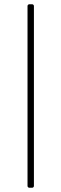

<svg xmlns="http://www.w3.org/2000/svg" viewBox="-20 -770 288 900"><path d="M117 110Q114 110 111.5 107.5Q109 105 109 102V-742Q109 -745 111.5 -747.5Q114 -750 117 -750H131Q134 -750 136.5 -747.5Q139 -745 139 -742V102Q139 105 136.5 107.5Q134 110 131 110Z"/></svg>

Font: LINE Seed Sans KR Thin
Style: Regular
Weight: 250
Designer: LINE BX Design & Sandoll Inc & Dalton Maag Ltd
Foundry: Sandoll Inc.
Version: Version 1.000